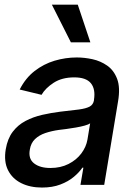

<svg xmlns="http://www.w3.org/2000/svg" viewBox="-20 -802 568 833"><path d="M162.1 11.7Q110.4 11.7 71.8 -7.6Q33.2 -26.9 14.6 -64Q-3.9 -101.1 4.9 -154.3Q12.7 -200.7 35.4 -230.5Q58.1 -260.3 91.3 -277.6Q124.5 -294.9 163.1 -303.7Q201.7 -312.5 241.2 -317.4Q291 -322.8 322 -326.9Q353 -331.1 368.7 -339.4Q384.3 -347.7 387.7 -366.7V-369.1Q395 -415.5 374.3 -440.9Q353.5 -466.3 302.2 -466.3Q249 -466.3 213.1 -443.1Q177.2 -419.9 160.2 -390.6L65.4 -413.6Q90.8 -463.4 130.1 -493.9Q169.4 -524.4 216.8 -538.6Q264.2 -552.7 313 -552.7Q345.7 -552.7 380.9 -545.2Q416 -537.6 445.1 -517.3Q474.1 -497.1 488.3 -459.5Q502.4 -421.9 492.2 -362.3L432.1 0H329.1L341.8 -74.7H337.4Q324.2 -54.7 300.3 -34.7Q276.4 -14.6 241.9 -1.5Q207.5 11.7 162.1 11.7ZM198.7 -73.2Q243.2 -73.2 277.3 -90.6Q311.5 -107.9 332.8 -136.2Q354 -164.6 359.4 -196.3L371.1 -267.1Q364.3 -261.7 347.4 -257.1Q330.6 -252.4 309.6 -248.8Q288.6 -245.1 268.3 -242.4Q248 -239.7 235.4 -238.3Q204.1 -233.9 177 -224.9Q149.9 -215.8 131.8 -198.5Q113.8 -181.2 109.4 -152.8Q102.1 -113.3 127.7 -93.3Q153.3 -73.2 198.7 -73.2ZM287.6 -618.2 205.1 -781.7H317.4L372.1 -618.2Z"/></svg>

Font: Inter Tight Medium
Style: Italic
Weight: 500
Italic angle: -9.39999°
Designer: Rasmus Andersson
Foundry: rsms
Version: Version 3.004